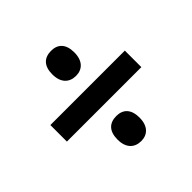

<svg xmlns="http://www.w3.org/2000/svg" viewBox="-136 -734 764 764"><g transform="rotate(-45 246.5 -352.0)"><path d="M247 -465C283 -465 308 -489 308 -536C308 -584 284 -606 247 -606C208 -606 184 -584 184 -536C184 -489 209 -465 247 -465ZM36 -306H455V-399H36ZM247 -98C283 -98 308 -122 308 -169C308 -217 284 -239 247 -239C208 -239 184 -217 184 -169C184 -122 209 -98 247 -98Z"/></g></svg>

Font: Noto Sans Lao Condensed SemiBold
Style: Regular
Weight: 600
Width: 3
Designer: Monotype Design Team
Foundry: Monotype Imaging Inc.
Version: Version 2.003